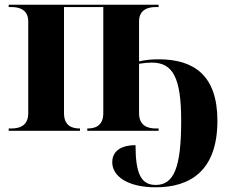

<svg xmlns="http://www.w3.org/2000/svg" viewBox="-20 -556 974 816"><path d="M642 240C785 240 904 173 904 -43C904 -237 803 -304 654 -304C623 -304 595 -301 571 -295V-465C571 -518 614 -526 642 -526H654V-536H17V-526H29C57 -526 100 -518 100 -465V-75C100 -18 58 -10 29 -10H17V0H320V-10H318C291 -10 252 -18 252 -75V-526H419V-75C419 -18 380 -10 353 -10H351V0H654V-10H642C613 -10 571 -18 571 -75V-285C589 -288 609 -290 625 -290C716 -290 750 -224 750 -42C750 154 720 230 642 230C580 230 556 183 556 61C480 61 457 98 457 133C457 194 524 240 642 240Z"/></svg>

Font: Noto Serif Display
Style: Bold
Weight: 700
Designer: Monotype Design Team
Foundry: Monotype Imaging Inc.
Version: Version 2.009